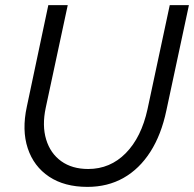

<svg xmlns="http://www.w3.org/2000/svg" viewBox="-20 -720 759 751"><path d="M322 11Q232 11 172 -29Q112 -69 88.5 -140Q65 -211 85 -303L169 -700H245L159 -299Q144 -229 160.5 -174.5Q177 -120 219.5 -89.5Q262 -59 325 -59Q411 -59 472 -121Q533 -183 557 -293L644 -700H719L631 -289Q611 -193 568 -126Q525 -59 463 -24Q401 11 322 11Z"/></svg>

Font: Red Hat Text
Style: Italic
Weight: 300
Italic angle: -12°
Designer: Pentagram, MCKL
Foundry: Pentagram, MCKL
Version: Version 1.023